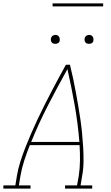

<svg xmlns="http://www.w3.org/2000/svg" viewBox="-38 -1119 658 1139"><path d="M-18 0V-19H53L62 -74Q69 -117 82.5 -159.5Q96 -202 112.5 -244Q129 -286 147 -327.5Q165 -369 184.5 -410.5Q204 -452 224.5 -492.5Q245 -533 266 -573.5Q287 -614 309 -654.5Q331 -695 353 -735H377Q387 -695 395.5 -654.5Q404 -614 411.5 -573.5Q419 -533 426 -492.5Q433 -452 439 -410.5Q445 -369 449 -327.5Q453 -286 455.5 -244Q458 -202 457.5 -159Q457 -116 449 -74L440 -19H509V0H348V-19H419L429 -74Q436 -120 436.5 -166.5Q437 -213 434 -258H139Q121 -213 106 -167Q91 -121 83 -74L74 -19H143V0ZM433 -277Q424 -388 405 -495.5Q386 -603 362 -709Q303 -603 247.5 -495.5Q192 -388 147 -277ZM490 -859Q484 -859 478 -861Q472 -863 468.5 -868Q465 -873 464 -879Q463 -885 464 -891Q465 -896 467.5 -900Q470 -904 473.5 -906.5Q477 -909 481.5 -910.5Q486 -912 490 -912Q497 -912 502.5 -909.5Q508 -907 511.5 -902Q515 -897 516 -891Q517 -885 516 -879Q516 -874 513.5 -870Q511 -866 507 -863.5Q503 -861 499 -860Q495 -859 490 -859ZM290 -859Q284 -859 278 -861Q272 -863 268.5 -868Q265 -873 264 -879Q263 -885 264 -891Q265 -896 267.5 -900Q270 -904 273.5 -906.5Q277 -909 281.5 -910.5Q286 -912 290 -912Q297 -912 302.5 -909.5Q308 -907 311.5 -902Q315 -897 316 -891Q317 -885 316 -879Q316 -874 313.5 -870Q311 -866 307 -863.5Q303 -861 299 -860Q295 -859 290 -859ZM274 -1081V-1099H574V-1081Z"/></svg>

Font: Iosevka Curly Slab ThEx
Style: Italic
Weight: 100
Width: 7
Italic angle: -9°
Monospace: yes
Designer: Belleve Invis
Foundry: Belleve Invis
Version: Version 11.1.0; ttfautohint (v1.8.3)